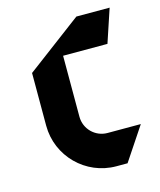

<svg xmlns="http://www.w3.org/2000/svg" viewBox="-88 -584 556 669"><g transform="rotate(-15 190.0 -250.0)"><path d="M250 -520 50 -370V-180C50 -69.6 139.6 20 250 20H290L370 -100H250C205.8 -100 170 -135.8 170 -180V-400H330L370 -520Z"/></g></svg>

Font: Abibas
Style: Medium
Weight: 500
Version: Version 0.3